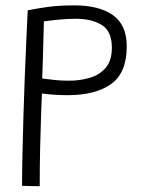

<svg xmlns="http://www.w3.org/2000/svg" viewBox="-20 -662 545 696"><path d="M60 11.5Q60 -39.5 61.5 -105Q63 -170.5 65 -242.2Q67 -314 69.8 -384.5Q72.5 -455 75.5 -517Q78.5 -579 80.5 -624.5Q114 -631.5 154.2 -637Q194.5 -642.5 249.5 -642.5Q339.5 -642.5 389.5 -607Q439.5 -571.5 439.5 -494.5Q439.5 -398 383 -357.5Q326.5 -317 224.5 -317Q203 -317 179 -318.5Q155 -320 132 -323Q131 -301.5 129 -248.5Q127 -195.5 125.5 -126.5Q124 -57.5 124 13Q111.5 13 91.2 12.5Q71 12 60 11.5ZM133 -377.5Q153.5 -374.5 178.5 -372Q203.5 -369.5 230 -369.5Q268.5 -369.5 304 -379.5Q339.5 -389.5 362.5 -415.5Q385.5 -441.5 385.5 -489.5Q385.5 -548.5 349.2 -571.2Q313 -594 254.5 -594Q207.5 -594 139 -584.5Q139 -581 138.5 -560.8Q138 -540.5 137.2 -512.2Q136.5 -484 135.5 -455Q134.5 -426 134 -404.5Q133.5 -383 133 -377.5Z"/></svg>

Font: Grandstander ExtraLight
Style: Regular
Weight: 200
Designer: Tyler Finck
Foundry: Etcetera Type Co
Version: Version 1.200; ttfautohint (v1.8.3)